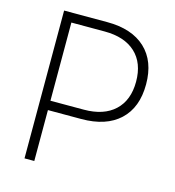

<svg xmlns="http://www.w3.org/2000/svg" viewBox="-104 -782 794 870"><g transform="rotate(15 293.0 -346.5)"><path d="M89.8 0V-693.4H292Q408.2 -693.4 471.7 -634Q535.2 -574.7 535.2 -466.3Q535.2 -357.4 471.7 -298.1Q408.2 -238.8 292 -238.8H135.7V0ZM135.7 -282.7H292Q385.3 -282.7 436.8 -330.8Q488.3 -378.9 488.3 -466.3Q488.3 -553.7 436.8 -601.6Q385.3 -649.4 292 -649.4H135.7Z"/></g></svg>

Font: Cascadia Code NF ExtraLight
Style: Regular
Weight: 200
Monospace: yes
Designer: Aaron Bell
Foundry: Saja Typeworks
Version: Version 2404.023; ttfautohint (v1.8.4)